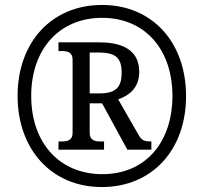

<svg xmlns="http://www.w3.org/2000/svg" viewBox="-20 -745 823 775"><path d="M391 10C594 10 731 -140 731 -357C731 -574 595 -725 392 -725C188 -725 51 -574 51 -358C51 -142 188 10 391 10ZM393 -42C223 -42 106 -165 106 -358C106 -547 220 -673 392 -673C564 -673 676 -547 676 -358C676 -170 567 -42 393 -42ZM216 -141H400V-174H387C363 -174 342 -178 342 -209V-328H392L494 -141H591V-174C560 -174 552 -179 539 -201L457 -344C501 -359 542 -390 542 -455C542 -533 488 -574 382 -574H216V-539H228C252 -539 273 -535 273 -504V-209C273 -178 252 -174 228 -174H216ZM381 -368H342V-533H378C445 -533 471 -513 471 -452C471 -394 449 -368 381 -368Z"/></svg>

Font: Noto Serif Ethiopic SemiCondensed Medium
Style: Regular
Weight: 500
Width: 4
Designer: Monotype Design Team
Foundry: Monotype Imaging Inc.
Version: Version 2.102